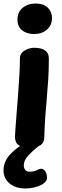

<svg xmlns="http://www.w3.org/2000/svg" viewBox="-33 -823 349 1089"><path d="M80 -492Q80 -512 92.5 -525Q105 -538 123.5 -545Q142 -552 160 -552Q202 -552 223 -537Q244 -522 244 -492Q244 -424 240.5 -370.5Q237 -317 232.5 -267.5Q228 -218 224 -164Q220 -110 218 -40Q217 -12 195 1.5Q173 15 135 15Q100 15 81.5 5.5Q63 -4 57.5 -18Q52 -32 52 -47Q52 -56 54.5 -91.5Q57 -127 61 -177.5Q65 -228 69.5 -286Q74 -344 77 -398Q80 -452 80 -492ZM160 -630Q119 -630 92.5 -651Q66 -672 66 -712Q66 -754 95.5 -778.5Q125 -803 167 -803Q203 -803 223.5 -790.5Q244 -778 253 -759Q262 -740 262 -721Q262 -680 233.5 -655Q205 -630 160 -630ZM112 246Q54 246 20.5 217Q-13 188 -13 144Q-13 95 21.5 56Q56 17 121 -20H205V-10Q152 32 127 59.5Q102 87 102 114Q102 131 110.5 141Q119 151 136 151Q155 151 168 145.5Q181 140 190 136Q204 131 215.5 139.5Q227 148 231 166Q236 186 231 198.5Q226 211 206 223Q187 234 161.5 240Q136 246 112 246Z"/></svg>

Font: Playpen Sans
Style: Bold
Weight: 700
Designer: Laura Meseguer, Veronika Burian, José Scaglione
Foundry: TypeTogether
Version: Version 1.001